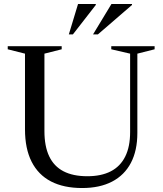

<svg xmlns="http://www.w3.org/2000/svg" viewBox="-20 -938 820 968"><path d="M636 -272V-667.5L541 -689.5V-705H759.5V-689.5L672.5 -667.5V-267.5Q672.5 -179 640 -117Q607.5 -55 545.2 -22.5Q483 10 394 10Q301.5 10 237.2 -23.2Q173 -56.5 139.5 -122.5Q106 -188.5 106 -286V-667.5L19 -689.5V-705H291V-689.5L204 -667.5V-277Q204 -200.5 228 -150Q252 -99.5 300 -74.5Q348 -49.5 420.5 -49.5Q490.5 -49.5 538.5 -74.2Q586.5 -99 611.2 -148.5Q636 -198 636 -272ZM449 -764.5 542 -918H645.5V-913L473.5 -764.5ZM327 -764.5 373.5 -918H463V-913L347.5 -764.5Z"/></svg>

Font: Newsreader 60pt
Style: Regular
Weight: 400
Designer: Hugues Gentile
Foundry: Production Type
Version: Version 1.003